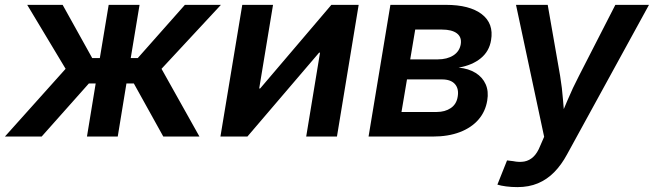

<svg xmlns="http://www.w3.org/2000/svg" viewBox="-44 -559 2677 786"><path d="M-23.9 0 224.6 -277.3 67.4 -539.1H212.4L333.5 -321.3H364.7L400.9 -539.1H527.3L491.2 -321.3H520L712.9 -539.1H860.4L617.2 -277.3L772.5 0H624.5L503.9 -217.3H473.6L438 0H312L347.7 -217.3H319.8L126.5 0Z M1335.4 0H1209.5L1266.1 -343.3H1262.2L968.8 0H858.4L947.8 -539.1H1073.7L1017.1 -196.8H1021L1312.5 -539.1H1424.3Z M1464.8 0 1554.2 -539.1H1781.7Q1878.4 -539.1 1928.2 -501Q1978 -462.9 1966.3 -394.5Q1959 -349.1 1924.3 -320.6Q1889.6 -292 1833.5 -282.2Q1874.5 -278.3 1903.1 -260.5Q1931.6 -242.7 1944.3 -213.9Q1957 -185.1 1950.7 -147.9Q1943.4 -102.5 1914.6 -69.3Q1885.7 -36.1 1838.4 -18.1Q1791 0 1728 0ZM1599.6 -100.6H1743.7Q1777.8 -100.6 1801.3 -116.5Q1824.7 -132.3 1829.6 -162.6Q1835.4 -195.3 1818.6 -214.6Q1801.8 -233.9 1765.6 -233.9H1622.1ZM1635.3 -315.9H1747.6Q1786.6 -315.9 1812 -332.3Q1837.4 -348.6 1842.3 -378.4Q1846.7 -407.2 1826.2 -422.6Q1805.7 -438 1765.1 -438H1655.8Z M1992.2 196.8 2031.7 97.7 2056.2 100.6Q2082 106 2102.8 102.1Q2123.5 98.1 2139.6 82.8Q2155.8 67.4 2167 39.1L2183.6 1L2068.4 -539.1H2198.2L2249 -248.5Q2257.3 -198.2 2261 -147.9Q2264.6 -97.7 2269.5 -45.9H2235.8Q2257.8 -97.7 2279.1 -148.2Q2300.3 -198.7 2326.2 -248.5L2475.1 -539.1H2612.8L2277.3 73.2Q2254.4 115.7 2224.9 145.8Q2195.3 175.8 2158.2 191.4Q2121.1 207 2074.2 207Q2049.8 207 2027.8 204.1Q2005.9 201.2 1992.2 196.8Z"/></svg>

Font: Inter 18pt SemiBold
Style: Italic
Weight: 600
Italic angle: -9.3988°
Designer: Rasmus Andersson
Foundry: rsms
Version: Version 4.001;git-66647c0bb